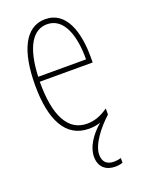

<svg xmlns="http://www.w3.org/2000/svg" viewBox="-143 -605 666 890"><g transform="rotate(-20 190.0 -160.0)"><path d="M216 139C216 90 268 23 318 -22V-52C283 -27 249 -15 214 -15C119 -15 72 -106 73 -273H334V-301C334 -421 300 -537 195 -537C94 -537 47 -429 47 -264C47 -94 99 10 214 10C235 10 254 7 271 1C222 43 190 93 190 140C190 192 223 217 269 217C284 217 297 214 305 211V188C299 190 284 193 270 193C234 193 216 174 216 139ZM195 -512C278 -512 311 -414 310 -297H74C80 -442 125 -512 195 -512Z"/></g></svg>

Font: Noto Sans Myanmar UI ExtraCondensed Thin
Style: Regular
Weight: 100
Width: 2
Designer: Monotype Design Team
Foundry: Monotype Imaging Inc.
Version: Version 2.103